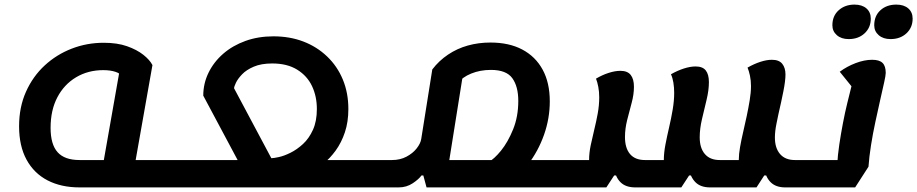

<svg xmlns="http://www.w3.org/2000/svg" viewBox="-20 -790 3989 835"><path d="M422 25 480 -94H740L720 25ZM326 25Q246 25 187 -5.5Q128 -36 95.5 -95.5Q63 -155 63 -241Q63 -324 93 -391Q123 -458 174.5 -505.5Q226 -553 292 -578.5Q358 -604 431 -604Q490 -604 532.5 -589Q575 -574 603 -552Q631 -530 643 -507L565 -66L505 25ZM430 -85 505 -511 511 -456Q505 -470 482.5 -477.5Q460 -485 429 -485Q363 -485 311 -454Q259 -423 229.5 -367Q200 -311 200 -234Q200 -162 230.5 -128Q261 -94 326 -94H446ZM720 25 740 -94Q753 -94 755.5 -78Q758 -62 754 -34Q749 -8 741.5 8.5Q734 25 720 25Z M721 25 740 -94H1059L1039 -46L864 -374Q864 -427 887 -474Q910 -521 951 -556.5Q992 -592 1047.5 -612Q1103 -632 1169 -632Q1240 -632 1299 -609.5Q1358 -587 1402.5 -544.5Q1447 -502 1471 -444Q1495 -386 1495 -316Q1495 -260 1480 -215Q1465 -170 1440 -135.5Q1415 -101 1384 -76L1367 -94H1625L1606 25ZM1160 -102Q1170 -102 1193 -107Q1216 -112 1244 -126Q1272 -140 1298 -164Q1324 -188 1341 -225.5Q1358 -263 1358 -316Q1358 -371 1337 -415.5Q1316 -460 1272.5 -487Q1229 -514 1164 -514Q1116 -514 1083.5 -500Q1051 -486 1032.5 -466.5Q1014 -447 1006 -430Q998 -413 998 -406ZM1605 25 1625 -94Q1638 -94 1640.5 -78Q1643 -62 1639 -34Q1634 -8 1626 8.5Q1618 25 1605 25ZM721 25Q708 25 705 9.5Q702 -6 707 -34Q712 -62 719.5 -78Q727 -94 740 -94Z M1995 25 2013 -94H2421L2402 25ZM1607 25 1626 -94H1685Q1720 -94 1747.5 -108.5Q1775 -123 1792 -144.5Q1809 -166 1812 -186L1860 -488Q1889 -526 1928.5 -552.5Q1968 -579 2014.5 -592Q2061 -605 2113 -605Q2194 -605 2251.5 -574.5Q2309 -544 2340 -487Q2371 -430 2371 -349Q2371 -275 2346 -204Q2321 -133 2275.5 -73.5Q2230 -14 2166 25H1835L1821 -27H1813Q1802 -11 1775 7Q1748 25 1714 25ZM1927 -50 1889 -94H2163L2104 -85Q2129 -98 2159 -135Q2189 -172 2211.5 -227.5Q2234 -283 2234 -351Q2234 -414 2208 -450Q2182 -486 2115 -486Q2068 -486 2029 -470Q1990 -454 1974 -430L1997 -489ZM1607 25Q1594 25 1591 9.5Q1588 -6 1593 -34Q1598 -62 1605.5 -78Q1613 -94 1626 -94ZM2402 25 2421 -94Q2435 -94 2437 -78Q2439 -62 2435 -34Q2430 -8 2422.5 8.5Q2415 25 2402 25Z M3395 25Q3354 25 3331.5 2.5Q3309 -20 3304 -59L3340 -27H3231L3371 -321Q3364 -287 3357 -253Q3350 -219 3350 -192Q3350 -146 3372.5 -120Q3395 -94 3437 -94H3496L3476 25ZM2403 25 2422 -94H2586L2542 -49V-95Q2542 -125 2549 -158.5Q2556 -192 2564.5 -226.5Q2573 -261 2579.5 -296.5Q2586 -332 2586 -367Q2586 -391 2582 -412Q2578 -433 2572 -448Q2599 -464 2627 -473Q2655 -482 2678 -482Q2709 -482 2723 -464Q2737 -446 2737 -413Q2737 -379 2727 -342.5Q2717 -306 2707.5 -268Q2698 -230 2698 -194Q2698 -146 2720 -120Q2742 -94 2785 -94H2911L2867 -49V-95Q2867 -125 2874 -161.5Q2881 -198 2890 -236.5Q2899 -275 2905.5 -313.5Q2912 -352 2912 -386Q2912 -410 2908.5 -431Q2905 -452 2898 -467Q2926 -483 2954 -492Q2982 -501 3005 -501Q3036 -501 3049.5 -483.5Q3063 -466 3063 -433Q3063 -398 3053 -356.5Q3043 -315 3033 -272.5Q3023 -230 3023 -193Q3023 -146 3045.5 -120Q3068 -94 3110 -94H3233L3193 -49V-95Q3193 -119 3198.5 -150.5Q3204 -182 3212 -216Q3220 -250 3227.5 -285.5Q3235 -321 3240.5 -354.5Q3246 -388 3246 -416Q3246 -440 3241.5 -461Q3237 -482 3231 -496Q3259 -512 3286.5 -521Q3314 -530 3337 -530Q3368 -530 3382 -512.5Q3396 -495 3396 -466Q3396 -439 3387 -393.5Q3378 -348 3365 -292Q3352 -236 3341.5 -177.5Q3331 -119 3329 -66L3270 25H3068Q3027 25 3004.5 2.5Q2982 -20 2976 -59L3012 -27H2977L2943 25H2743Q2701 25 2678.5 2.5Q2656 -20 2651 -59L2687 -27H2651L2617 25ZM2403 25Q2390 25 2387 9.5Q2384 -6 2389 -34Q2394 -62 2401.5 -78Q2409 -94 2422 -94ZM3476 25 3496 -94Q3509 -94 3511.5 -78Q3514 -62 3509 -34Q3505 -8 3497 8.5Q3489 25 3476 25Z M3477 25 3496 -94H3660L3621 -73Q3623 -114 3630 -161Q3637 -208 3646 -255Q3655 -302 3665 -342.5Q3675 -383 3682 -411Q3689 -439 3691 -448L3695 -400L3632 -478Q3663 -501 3701 -515.5Q3739 -530 3773 -530Q3804 -530 3818 -516.5Q3832 -503 3832 -473Q3832 -462 3825 -431Q3818 -400 3808 -355.5Q3798 -311 3787 -260Q3776 -209 3768 -158.5Q3760 -108 3757 -65L3699 25ZM3477 25Q3464 25 3461 9.5Q3458 -6 3463 -34Q3468 -62 3475.5 -78Q3483 -94 3496 -94ZM3853 -620Q3821 -620 3801.5 -637Q3782 -654 3782 -680Q3782 -721 3809 -745.5Q3836 -770 3878 -770Q3911 -770 3930 -753.5Q3949 -737 3949 -709Q3949 -670 3922 -645Q3895 -620 3853 -620ZM3671 -620Q3639 -620 3619.5 -637Q3600 -654 3600 -680Q3600 -721 3627.5 -745.5Q3655 -770 3696 -770Q3729 -770 3748 -753.5Q3767 -737 3767 -709Q3767 -670 3740 -645Q3713 -620 3671 -620Z"/></svg>

Font: Lemonada Medium
Style: Regular
Weight: 500
Designer: Mohamed Gaber (Arabic), Eduardo Tunni (Latin)
Foundry: Kief Type Foundry
Version: Version 4.004; ttfautohint (v1.8.2)